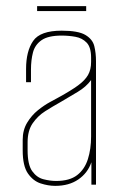

<svg xmlns="http://www.w3.org/2000/svg" viewBox="-20 -602 394 626"><path d="M160 4Q137 4 112.5 -4Q88 -12 71 -36.5Q54 -61 54 -112V-146Q54 -178 68.5 -202Q83 -226 103.5 -242.5Q124 -259 143.5 -269.5Q163 -280 172 -285Q212 -307 234.5 -323.5Q257 -340 267 -357.5Q277 -375 277 -400V-414Q277 -448 262.5 -463Q248 -478 226 -482Q204 -486 181 -486Q137 -486 115.5 -471Q94 -456 87.5 -431Q81 -406 81 -375V-334H65V-377Q65 -435 88 -468.5Q111 -502 181 -502Q235 -502 258.5 -488Q282 -474 287.5 -451.5Q293 -429 293 -402V0H278V-73Q266 -38 235.5 -17Q205 4 160 4ZM163 -12Q207 -12 231.5 -31Q256 -50 266.5 -83Q277 -116 277 -157V-341Q261 -319 233.5 -302.5Q206 -286 177 -269Q152 -255 127.5 -239.5Q103 -224 86.5 -200Q70 -176 70 -138V-112Q70 -65 85 -44Q100 -23 122 -17.5Q144 -12 163 -12ZM101 -566V-582H261V-566Z"/></svg>

Font: Alumni Sans Pinstripe
Style: Regular
Weight: 400
Designer: Robert E. Leuschke
Foundry: Robert E. Leuschke
Version: Version 1.010; ttfautohint (v1.8.4.7-5d5b)